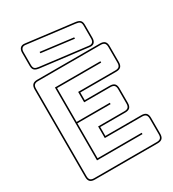

<svg xmlns="http://www.w3.org/2000/svg" viewBox="-229 -1097 1112 1232"><g transform="rotate(-30 327.0 -481.0)"><path d="M105 10Q81 10 70 -1Q59 -12 59 -36V-684Q59 -708 70 -719Q81 -730 105 -730H569Q593 -730 604 -719Q615 -708 615 -684V-567Q615 -543 604 -532Q593 -521 569 -521H303V-464H488Q512 -464 523 -453Q534 -442 534 -418V-311Q534 -287 523 -276Q512 -265 488 -265H303V-199H569Q593 -199 604 -188Q615 -177 615 -153V-36Q615 -12 604 -1Q593 10 569 10ZM569 0Q588 0 596.5 -8.5Q605 -17 605 -36V-153Q605 -172 596.5 -180.5Q588 -189 569 -189H293V-275H488Q507 -275 515.5 -283.5Q524 -292 524 -311V-418Q524 -437 515.5 -445.5Q507 -454 488 -454H293V-531H569Q588 -531 596.5 -539.5Q605 -548 605 -567V-684Q605 -703 596.5 -711.5Q588 -720 569 -720H105Q86 -720 77.5 -711.5Q69 -703 69 -684V-36Q69 -17 77.5 -8.5Q86 0 105 0ZM515 -100V-90H178V-630H515V-620H188V-369H434V-359H188V-100ZM546 -786Q546 -763 534.5 -751.5Q523 -740 501 -743L152 -786Q128 -789 117.5 -799Q107 -809 107 -832V-928Q107 -951 118.5 -962.5Q130 -974 152 -971L501 -928Q525 -925 535.5 -915Q546 -905 546 -882ZM502 -753Q519 -751 527.5 -760Q536 -769 536 -786V-882Q536 -901 527.5 -908.5Q519 -916 500 -918L151 -961Q134 -963 125.5 -954Q117 -945 117 -928V-832Q117 -813 125.5 -805.5Q134 -798 153 -796ZM207 -867V-877L446 -847V-837Z"/></g></svg>

Font: Bungee Outline
Style: Regular
Weight: 400
Designer: David Jonathan Ross
Foundry: David Jonathan Ross
Version: Version 1.000;PS 1.0;hotconv 1.0.72;makeotf.lib2.5.5900